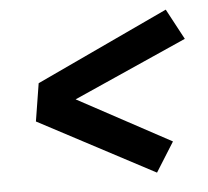

<svg xmlns="http://www.w3.org/2000/svg" viewBox="-40 -610 581 537"><g transform="rotate(-5 250.0 -341.0)"><path d="M380 -115 55 -287 72 -393 444 -567 490 -481 171 -339 432 -198Z"/></g></svg>

Font: Iosevka Slab Oblique
Style: Bold
Weight: 700
Italic angle: -9°
Monospace: yes
Designer: Belleve Invis
Foundry: Belleve Invis
Version: Version 11.1.1; ttfautohint (v1.8.3)